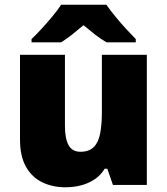

<svg xmlns="http://www.w3.org/2000/svg" viewBox="-20 -786 710 816"><path d="M604 -553V0H460L436 -69H425Q408 -41 381.5 -23.5Q355 -6 323.5 2Q292 10 258 10Q204 10 160 -11Q116 -32 90.5 -77Q65 -122 65 -193V-553H256V-251Q256 -197 271.5 -169Q287 -141 322 -141Q358 -141 378 -160.5Q398 -180 405.5 -218Q413 -256 413 -311V-553ZM432 -766Q448 -743 470.5 -715.5Q493 -688 516.5 -662.5Q540 -637 557 -620V-606H433Q407 -621 384 -639Q361 -657 335 -679Q309 -657 287.5 -640Q266 -623 240 -606H114V-620Q133 -638 156.5 -663.5Q180 -689 202.5 -716Q225 -743 240 -766Z"/></svg>

Font: Noto Sans Armenian Black
Style: Regular
Weight: 900
Version: Version 2.007